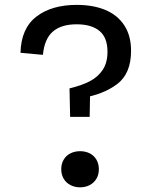

<svg xmlns="http://www.w3.org/2000/svg" viewBox="-20 -762 660 794"><path d="M350.8 -278.8H270L267.5 -396.5Q317.7 -408.5 351.5 -426.1Q385.3 -443.7 404.9 -473.3Q424.5 -503 424.5 -548.2Q424.5 -606.5 391.5 -634Q358.5 -661.5 296.7 -661.5Q233 -661.5 198.3 -631.2Q163.7 -601 157.5 -535.2L64.7 -543.7Q67.2 -644.3 130.2 -693.1Q193.3 -741.8 297.3 -741.8Q365.7 -741.8 416.2 -720.6Q466.7 -699.3 494.3 -656.7Q522 -614 522 -552Q522 -457.3 464 -413.9Q406 -370.5 316.5 -356.5L352.7 -384ZM233.3 -62.2Q233.3 -85 243.6 -102.1Q253.8 -119.2 271.7 -128Q289.5 -136.8 311.2 -136.8Q333 -136.8 350.7 -128Q368.3 -119.2 378.6 -102.1Q388.8 -85 388.8 -62.2Q388.8 -39.5 378.6 -22.5Q368.3 -5.5 350.6 3.6Q332.8 12.7 311.2 12.7Q289.7 12.7 271.8 3.6Q253.8 -5.5 243.6 -22.5Q233.3 -39.5 233.3 -62.2Z"/></svg>

Font: Monaspace Neon Var ExtraLight
Style: Regular
Weight: 200
Designer: Riley Cran and the Lettermatic Team
Version: Version 1.200 (Monaspace Neon Var)